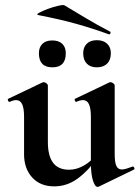

<svg xmlns="http://www.w3.org/2000/svg" viewBox="-20 -716 546 750"><path d="M192 12Q137 12 105.5 -23Q74 -58 74 -113V-260Q74 -293 66.5 -309Q59 -325 43 -325Q32 -325 18 -318Q14 -317 11.5 -323Q9 -329 12 -330L146 -394Q149 -395 151 -395Q156 -395 161.5 -390.5Q167 -386 167 -382V-161Q167 -107 187.5 -80Q208 -53 250 -53Q279 -53 308 -69.5Q337 -86 354 -111L360 -99Q326 -50 284 -19Q242 12 192 12ZM428 -382V-116Q428 -82 434.5 -68Q441 -54 456 -54Q463 -54 473.5 -57Q484 -60 497 -65Q501 -67 504 -61.5Q507 -56 504 -54L366 13Q364 14 361 14Q351 14 343 -11Q335 -36 335 -82V-260Q335 -293 327.5 -309Q320 -325 304 -325Q293 -325 278 -318Q275 -317 272.5 -323Q270 -329 273 -330L407 -394Q409 -395 412 -395Q417 -395 422.5 -390.5Q428 -386 428 -382ZM405 -582Q342 -605 277.5 -623Q213 -641 130 -657Q120 -659 132.5 -666Q145 -673 166.7 -681.1Q188.4 -689.2 208.2 -693.6Q228 -698 232 -695Q274 -670 316.5 -644.5Q359 -619 409 -593Q413 -592 411.5 -586.5Q410 -581 405 -582ZM184.5 -453Q132 -453 132 -508Q132 -531 145.3 -544.5Q158.7 -558 184 -558Q210 -558 223.5 -544.5Q237 -531 237 -508Q237 -453 184.5 -453ZM358 -453Q333 -453 319 -467.5Q305 -482 305 -508.1Q305 -531.5 319 -545.2Q333 -559 358.5 -559Q384 -559 398.5 -545.2Q413 -531.5 413 -508.1Q413 -482 398.6 -467.5Q384.1 -453 358 -453Z"/></svg>

Font: Cormorant Light
Style: Regular
Weight: 300
Designer: Christian Thalmann (Catharsis Fonts)
Foundry: Catharsis Fonts
Version: Version 4.000